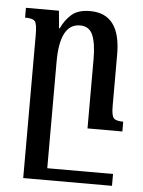

<svg xmlns="http://www.w3.org/2000/svg" viewBox="-53 -544 614 823"><g transform="rotate(5 254.0 -133.0)"><path d="M460 185H177V-273Q177 -437 264 -437Q304 -437 319 -401Q334 -365 334 -298V0H484V-42Q453 -42 443 -53Q433 -64 433 -104V-327Q433 -502 302 -502Q250 -502 222.5 -478Q195 -454 178 -417H175L168 -492H26V-450Q60 -450 69 -438Q78 -426 78 -380V236H460Z"/></g></svg>

Font: Noto Serif Armenian ExtraCondensed Semi
Style: Regular
Weight: 600
Width: 3
Designer: Monotype Design Team
Foundry: Monotype Imaging Inc.
Version: Version 1.901